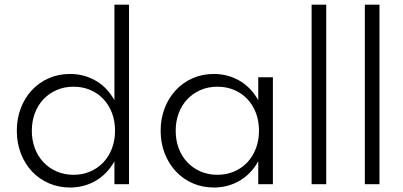

<svg xmlns="http://www.w3.org/2000/svg" viewBox="-20 -802 1756 836"><path d="M118.6 -232.7Q118.6 -274.5 132 -309.8Q145.5 -345 169.8 -370.5Q194.1 -395.9 227.3 -410.2Q260.5 -424.5 300 -424.5Q339.5 -424.5 372.7 -410.5Q405.9 -396.4 430 -370.9Q454.1 -345.5 467.5 -310.2Q480.9 -275 480.9 -232.7Q480.9 -190.9 467.5 -155.7Q454.1 -120.5 430 -95Q405.9 -69.5 372.7 -55.2Q339.5 -40.9 300 -40.9Q260.5 -40.9 227.3 -55.2Q194.1 -69.5 169.8 -95Q145.5 -120.5 132 -155.7Q118.6 -190.9 118.6 -232.7ZM53.2 -232.7Q53.2 -179.5 70.7 -134.1Q88.2 -88.6 119.1 -55.7Q150 -22.7 192.5 -4.1Q235 14.5 285 14.5Q315.9 14.5 344.5 6.8Q373.2 -0.9 398 -15.7Q422.7 -30.5 443 -51.6Q463.2 -72.7 478.2 -99.5V0H541.8V-781.8H478.2V-365.9Q463.2 -392.7 443 -414.1Q422.7 -435.5 398 -450Q373.2 -464.5 344.5 -472.3Q315.9 -480 285 -480Q235 -480 192.5 -461.4Q150 -442.7 119.1 -409.8Q88.2 -376.8 70.7 -331.4Q53.2 -285.9 53.2 -232.7Z M745 -232.7Q745 -274.5 758.4 -309.8Q771.8 -345 796.1 -370.5Q820.5 -395.9 853.6 -410.2Q886.8 -424.5 926.4 -424.5Q965.9 -424.5 999.3 -410.5Q1032.7 -396.4 1056.8 -370.9Q1080.9 -345.5 1094.3 -310.2Q1107.7 -275 1107.7 -232.7Q1107.7 -190.9 1094.3 -155.7Q1080.9 -120.5 1056.8 -95Q1032.7 -69.5 999.3 -55.2Q965.9 -40.9 926.4 -40.9Q886.8 -40.9 853.6 -55.2Q820.5 -69.5 796.1 -95Q771.8 -120.5 758.4 -155.7Q745 -190.9 745 -232.7ZM679.5 -232.7Q679.5 -179.5 697 -134.3Q714.5 -89.1 745.5 -55.9Q776.4 -22.7 818.9 -4.1Q861.4 14.5 911.4 14.5Q942.3 14.5 970.9 6.8Q999.5 -0.9 1024.3 -15.7Q1049.1 -30.5 1069.3 -51.6Q1089.5 -72.7 1104.5 -100V0H1168.2V-465.5H1104.5V-365.5Q1089.5 -392.7 1069.3 -413.9Q1049.1 -435 1024.3 -449.8Q999.5 -464.5 970.9 -472.3Q942.3 -480 911.4 -480Q861.4 -480 818.9 -461.4Q776.4 -442.7 745.5 -409.5Q714.5 -376.4 697 -331.1Q679.5 -285.9 679.5 -232.7Z M1400.5 0V-781.8H1336.8V0Z M1632.3 0V-781.8H1568.6V0Z"/></svg>

Font: Spartan MB
Style: Regular
Weight: 212
Designer: Matt Bailey, Mirko Velimirovic
Foundry: Matt Bailey
Version: Version 1.005